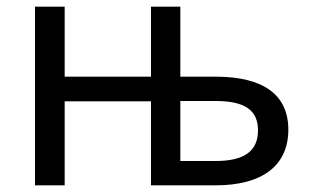

<svg xmlns="http://www.w3.org/2000/svg" viewBox="-20 -556 930 576"><path d="M85 0H174V-252H433V0H627C768 0 845 -60 845 -167C845 -271 771 -326 627 -326H521V-536H433V-326H174V-536H85ZM521 -73V-253H627C715 -253 754 -225 754 -165C754 -103 713 -73 627 -73Z"/></svg>

Font: Noto Sans Math
Style: Regular
Weight: 400
Designer: Monotype Design Team, Delve Withrington, Jeff Kellem
Foundry: Monotype Imaging Inc., Delve Fonts LLC
Version: Version 3.000